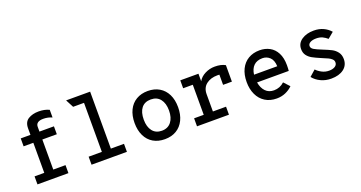

<svg xmlns="http://www.w3.org/2000/svg" viewBox="-40 -1358 3775 2005"><g transform="rotate(-20 1848.0 -355.0)"><path d="M334 -565V-511H495V-423H334V-89H470V0H126V-89H234V-423H126V-511H234V-584Q234 -654 281 -683Q328 -712 397 -712Q462 -712 513 -688V-603Q467 -623 416 -623Q375 -623 354.5 -608Q334 -593 334 -565Z M1120 -89V0H727V-89H874V-634H753L707 -722H974V-89Z M1298 -255Q1298 -337 1327.5 -397.5Q1357 -458 1412 -490.5Q1467 -523 1540 -523Q1614 -523 1668.5 -490.5Q1723 -458 1752.5 -398Q1782 -338 1782 -256Q1782 -174 1752.5 -113.5Q1723 -53 1668.5 -20.5Q1614 12 1540 12Q1466 12 1411.5 -20Q1357 -52 1327.5 -112.5Q1298 -173 1298 -255ZM1681 -256Q1681 -336 1644.5 -382.5Q1608 -429 1540 -429Q1472 -429 1436 -383.5Q1400 -338 1400 -255Q1400 -175 1436.5 -128.5Q1473 -82 1540 -82Q1607 -82 1644 -129Q1681 -176 1681 -256Z M2401 -497V-314H2303V-427Q2296 -428 2282 -428Q2205 -428 2156.5 -390Q2108 -352 2108 -281V-89H2254V0H1899V-89H2006V-423H1899V-511H2101V-427Q2125 -471 2176.5 -497Q2228 -523 2285 -523Q2356 -523 2401 -497Z M2997 -216H2645Q2656 -152 2691.5 -115Q2727 -78 2784 -78Q2851 -78 2900 -124L2959 -60Q2926 -27 2881 -7.5Q2836 12 2783 12Q2709 12 2655 -22Q2601 -56 2572.5 -117Q2544 -178 2544 -256Q2544 -339 2573.5 -399Q2603 -459 2657 -491Q2711 -523 2783 -523Q2844 -523 2893.5 -496.5Q2943 -470 2971.5 -415Q3000 -360 3000 -279Q3000 -241 2997 -216ZM2901 -303Q2898 -371 2864 -403Q2830 -435 2783 -435Q2721 -435 2686 -400.5Q2651 -366 2643 -303Z M3189 -79 3256 -138Q3280 -112 3316.5 -93Q3353 -74 3395 -74Q3435 -74 3460.5 -89.5Q3486 -105 3486 -134Q3486 -155 3470.5 -170Q3455 -185 3433 -195.5Q3411 -206 3360 -227Q3303 -251 3270 -269.5Q3237 -288 3216.5 -316Q3196 -344 3196 -386Q3196 -449 3249.5 -486Q3303 -523 3385 -523Q3444 -523 3490.5 -501.5Q3537 -480 3569 -443L3503 -388Q3478 -410 3449.5 -423.5Q3421 -437 3381 -437Q3340 -437 3315 -423Q3290 -409 3290 -385Q3290 -361 3317.5 -344.5Q3345 -328 3406 -304Q3464 -281 3498 -263.5Q3532 -246 3556 -214.5Q3580 -183 3580 -136Q3580 -67 3528 -27.5Q3476 12 3388 12Q3327 12 3274.5 -12.5Q3222 -37 3189 -79Z"/></g></svg>

Font: Overpass Mono Light
Style: Bold
Weight: 600
Monospace: yes
Designer: Delve Withrington, Dave Bailey
Foundry: Delve Fonts
Version: Version 1.000;DELV;Overpass